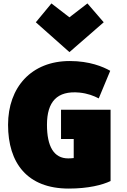

<svg xmlns="http://www.w3.org/2000/svg" viewBox="-20 -1074 742 1120"><path d="M381 26C495 26 577 5 625 -18V-434H336V-263H410V-152C408 -151 381 -150 378 -150C294 -150 254 -220 254 -346C254 -481 313 -546 443 -534C492 -529 527 -515 556 -500L623 -661C581 -685 502 -718 387 -718C163 -718 27 -565 27 -346C27 -123 139 26 381 26ZM385 -770 585 -944 490 -1054 385 -973 280 -1054 189 -944Z"/></svg>

Font: Repo ExtraBlack
Style: Regular
Weight: 400
Designer: Stefan Peev
Foundry: Context Ltd
Version: Version 001.502